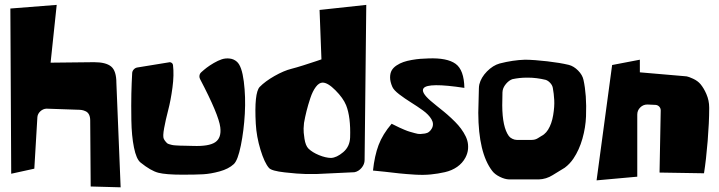

<svg xmlns="http://www.w3.org/2000/svg" viewBox="-20 -716 2979 795"><path d="M26.4 3.4 22.9 -680.7 214.8 -695.8 189.5 -456.5 369.6 -458.5Q418.9 -458.5 440.4 -440.4Q461.9 -422.4 461.9 -372.6L479.5 59.6L355.5 56.2L353.5 -217.3Q353.5 -231.9 348.6 -241.5Q343.8 -251 335 -255.1Q326.2 -259.3 318.4 -260.5Q310.5 -261.7 299.8 -261.7L171.9 -266.1Q157.7 -265.1 147 -255.1Q136.2 -245.1 134.8 -231.4L122.1 -17.6Z M548.3 -436.5 680.2 -458Q680.7 -458 681.6 -458.3Q682.6 -458.5 682.6 -458.5Q687.5 -458.5 691.7 -455.1Q695.8 -451.7 696.3 -446.8Q701.2 -406.2 694.1 -353.3Q687 -300.3 676.5 -260.3Q666 -220.2 659.7 -185.8Q653.3 -151.4 658.2 -141.1Q661.1 -135.3 664.6 -131.1Q668 -127 671.1 -123.8Q674.3 -120.6 680.7 -118.9Q687 -117.2 691.4 -116Q695.8 -114.7 706.8 -114Q717.8 -113.3 725.1 -113Q732.4 -112.8 749.8 -112.5Q767.1 -112.3 779.3 -111.8Q845.2 -109.4 871.3 -127.2Q897.5 -145 892.1 -189Q885.7 -241.2 808.6 -388.2Q805.7 -394 805.7 -399.4Q805.7 -410.2 813.5 -417Q824.2 -426.8 835.9 -435.8Q847.7 -444.8 865.2 -455.1Q882.8 -465.3 898.4 -470.5Q914.1 -475.6 931.2 -473.6Q948.2 -471.7 960.9 -460.4Q981.4 -442.4 989.5 -378.7Q997.6 -314.9 993.7 -245.1Q989.7 -175.3 977.3 -113.8Q964.8 -52.2 948.2 -36.6Q926.8 -16.6 889.4 -6.3Q852.1 3.9 820.8 5.6Q789.6 7.3 735.4 7.3Q666.5 7.3 635.5 -0.7Q604.5 -8.8 562 -43Q544.4 -57.1 534.7 -105.2Q524.9 -153.3 523.9 -218.5Q522.9 -283.7 523.9 -327.6Q524.9 -371.6 527.3 -413.6Q527.8 -421.9 533.9 -428.5Q540 -435.1 548.3 -436.5Z M1429.7 -146.5Q1432.6 -231.4 1413.1 -280.3Q1400.9 -310.1 1369.1 -342Q1337.4 -374 1315.9 -374Q1301.3 -374 1287.8 -356.2Q1274.4 -338.4 1264.9 -309.6Q1255.4 -280.8 1249.3 -256.3Q1243.2 -231.9 1238.8 -207Q1237.8 -198.2 1237.1 -184.3Q1236.3 -170.4 1240.7 -141.6Q1245.1 -112.8 1257.3 -100.6Q1273.4 -85 1300.8 -73.7Q1328.1 -62.5 1350.6 -62Q1374 -63 1401.1 -85.9Q1428.2 -108.9 1429.7 -146.5ZM1303.2 -674.8 1496.6 -695.8 1489.7 -54.7V-53.7Q1489.7 -36.1 1477.3 -21.2Q1464.8 -6.3 1447.8 -2.9L1293 4.4Q1273.4 4.9 1243.7 4.4Q1213.9 3.9 1159.2 -2.2Q1104.5 -8.3 1093.8 -20.5Q1075.2 -41.5 1058.6 -95.9Q1042 -150.4 1039.1 -203.6Q1032.2 -331.1 1055.2 -356Q1078.1 -379.4 1116.7 -401.4Q1155.3 -423.3 1187 -431.2Q1206.1 -436 1237.1 -445.8Q1268.1 -455.6 1289.6 -462.9L1311 -470.2Z M1601.6 -203.6Q1602.1 -203.6 1615 -197Q1627.9 -190.4 1633.3 -188Q1638.7 -185.5 1653.3 -179.2Q1668 -172.9 1676.3 -170.7Q1684.6 -168.5 1698 -164.6Q1711.4 -160.6 1720.5 -161.1Q1729.5 -161.6 1739.5 -163.1Q1749.5 -164.6 1756.8 -170.4Q1764.2 -176.3 1768.6 -185.1Q1777.8 -203.1 1766.4 -222.4Q1754.9 -241.7 1731.2 -258.8Q1707.5 -275.9 1681.6 -292Q1655.8 -308.1 1633.1 -325.4Q1610.4 -342.8 1604.5 -356.4Q1595.2 -377.9 1595.2 -395.3Q1595.2 -412.6 1601.8 -424.3Q1608.4 -436 1622.1 -445.1Q1635.7 -454.1 1650.6 -459.2Q1665.5 -464.4 1685.3 -467.8Q1705.1 -471.2 1720.5 -472.4Q1735.8 -473.6 1753.9 -474.1Q1831.5 -477.1 1866.5 -451.7Q1901.4 -426.3 1902.8 -352.1Q1752.4 -375 1733.9 -350.6Q1721.7 -334.5 1762.7 -298.8Q1771 -291.5 1788.3 -277.6Q1805.7 -263.7 1818.6 -253.2Q1831.5 -242.7 1848.6 -226.8Q1865.7 -210.9 1877.4 -197.5Q1889.2 -184.1 1899.9 -166.7Q1910.6 -149.4 1915 -133.5Q1919.4 -117.7 1918 -99.4Q1916.5 -81.1 1907.2 -63.5Q1895 -40.5 1873 -25.1Q1851.1 -9.8 1822.3 -3.2Q1793.5 3.4 1763.7 6.3Q1733.9 9.3 1698 7.1Q1662.1 4.9 1634 2Q1606 -1 1573.2 -4.9Q1540.5 -8.8 1524.4 -9.8Q1530.8 -70.8 1547.6 -115.5Q1564.5 -160.2 1601.6 -203.6Z M2249.5 -179.2Q2264.6 -203.6 2270.5 -239.3Q2276.4 -274.9 2274.9 -301.8Q2273.4 -328.6 2269 -352.1Q2267.1 -362.8 2258.5 -372.3Q2250 -381.8 2239.7 -385.3Q2201.7 -394.5 2166.5 -394.5H2160.6Q2131.3 -394.5 2101.6 -388.2Q2087.9 -383.3 2076.2 -369.9Q2064.5 -356.4 2061.5 -342.3Q2060.5 -337.4 2060.5 -333.5V-333L2059.6 -279.8Q2060.1 -189.5 2086.9 -152.8Q2091.8 -146 2101.3 -141.4Q2110.8 -136.7 2119.6 -136.7H2121.1H2180.2H2181.6Q2196.3 -136.7 2207.5 -144L2231.9 -159.2Q2242.7 -168 2249.5 -179.2ZM2396 -385.3Q2402.8 -354.5 2405.5 -317.1Q2408.2 -279.8 2406.5 -234.1Q2404.8 -188.5 2391.6 -141.8Q2378.4 -95.2 2354.5 -59.6Q2339.4 -37.1 2318.4 -21.5L2268.1 9.3Q2241.7 25.9 2210.9 26.9H2088.4Q2070.3 26.4 2049.6 16.1Q2028.8 5.9 2018.1 -8.3Q1960.9 -83 1960.4 -249L1962.9 -350.1Q1962.9 -357.9 1964.8 -366.7Q1971.7 -395 1996.3 -420.2Q2021 -445.3 2048.8 -453.1Q2104 -467.3 2154.3 -468.8Q2192.9 -468.3 2245.8 -462.2Q2298.8 -456.1 2335.4 -447.3Q2356 -441.9 2373.8 -423.8Q2391.6 -405.8 2396 -385.3Z M2450.2 30.8 2514.6 -446.8 2629.4 -468.8V-416.5L2811 -400.9Q2815.9 -400.9 2823.7 -399.7Q2831.5 -398.4 2850.1 -389.9Q2868.7 -381.3 2880.4 -367.7Q2894.5 -350.6 2904.8 -326.7Q2916.5 -299.8 2916.5 -271V-270.5V-266.1Q2916.5 -210.9 2910.2 -132.3Q2903.8 -53.7 2895 1.5L2710.9 -1.5L2715.8 -258.3V-258.8Q2715.8 -268.1 2709.5 -274.7Q2703.1 -281.2 2693.8 -281.7L2661.6 -283.2H2660.2Q2643.1 -283.2 2630.9 -271Q2618.7 -258.8 2618.7 -241.7V15.6Z"/></svg>

Font: Some Time Later
Style: Regular
Weight: 400
Version: Version 003.300